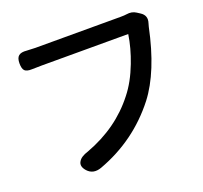

<svg xmlns="http://www.w3.org/2000/svg" viewBox="-123 -847 1064 1004"><g transform="rotate(-20 408.5 -345.0)"><path d="M199 -9Q173 -38 188 -62Q200 -84 242 -97Q420 -163 527 -301Q575 -361 609 -450Q639 -528 650 -602H409H169Q131 -602 114 -601Q85 -600 74 -611Q63 -622 63 -652Q63 -682 77 -693.5Q91 -705 121 -702Q155 -700 169 -700H644Q665 -700 677 -702Q707 -707 730 -692L747 -681Q782 -659 769 -619Q768 -616 766.5 -610Q765 -604 764 -601Q715 -367 618 -241Q484 -69 277 7Q229 24 199 -9Z"/></g></svg>

Font: GenSenRounded JP M
Style: Regular
Weight: 500
Version: Version 1.501;PS 1;hotconv 16.6.51;makeotf.lib2.5.65220